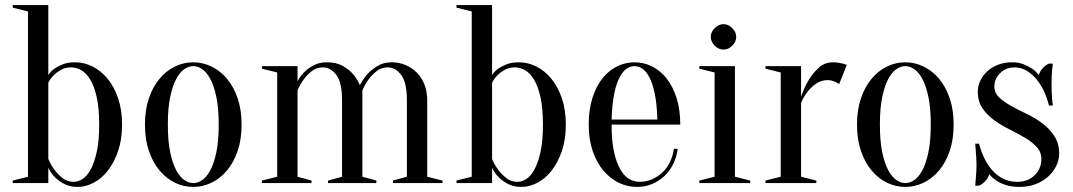

<svg xmlns="http://www.w3.org/2000/svg" viewBox="-20 -720 4220 755"><path d="M260 -455Q237 -455 220 -445.5Q203 -436 192 -425Q179 -412 170 -395V-95Q181 -69 196 -50Q209 -33 227 -19Q245 -5 270 -5Q287 -5 304.5 -16Q322 -27 336.5 -53.5Q351 -80 360.5 -123Q370 -166 370 -230Q370 -294 360.5 -337Q351 -380 335.5 -406Q320 -432 300.5 -443.5Q281 -455 260 -455ZM275 -475Q311 -475 344 -458.5Q377 -442 403 -410.5Q429 -379 444.5 -333.5Q460 -288 460 -230Q460 -172 444.5 -126.5Q429 -81 404.5 -49.5Q380 -18 348.5 -1.5Q317 15 285 15Q255 15 233 3.5Q211 -8 197 -22Q180 -39 170 -60V0H30V-10L90 -25V-675L30 -690V-700H170V-425Q179 -439 194 -450Q207 -459 226.5 -467Q246 -475 275 -475Z M740 -460Q723 -460 705.5 -448.5Q688 -437 673.5 -410.5Q659 -384 649.5 -340Q640 -296 640 -230Q640 -164 649.5 -120Q659 -76 673.5 -49.5Q688 -23 705.5 -11.5Q723 0 740 0Q757 0 774.5 -11.5Q792 -23 806.5 -49.5Q821 -76 830.5 -120Q840 -164 840 -230Q840 -296 830.5 -340Q821 -384 806.5 -410.5Q792 -437 774.5 -448.5Q757 -460 740 -460ZM740 -475Q777 -475 811.5 -458.5Q846 -442 872.5 -410.5Q899 -379 914.5 -333.5Q930 -288 930 -230Q930 -172 914.5 -126.5Q899 -81 872.5 -49.5Q846 -18 811.5 -1.5Q777 15 740 15Q702 15 668 -1.5Q634 -18 607.5 -49.5Q581 -81 565.5 -126.5Q550 -172 550 -230Q550 -288 565.5 -333.5Q581 -379 607.5 -410.5Q634 -442 668 -458.5Q702 -475 740 -475Z M1070 -25V-435L1010 -450V-460H1150V-400Q1160 -420 1177 -437Q1191 -451 1213 -463Q1235 -475 1265 -475Q1303 -475 1327.5 -461Q1352 -447 1367 -430Q1385 -410 1395 -385Q1408 -410 1426 -430Q1442 -447 1465 -461Q1488 -475 1520 -475Q1550 -475 1575.5 -464Q1601 -453 1620 -433.5Q1639 -414 1649.5 -386.5Q1660 -359 1660 -325V-25L1720 -10V0H1525V-10L1580 -25V-325Q1580 -396 1557.5 -425.5Q1535 -455 1505 -455Q1480 -455 1462 -441Q1444 -427 1431 -410Q1416 -390 1405 -365V-25L1460 -10V0H1270V-10L1325 -25V-325Q1325 -396 1302.5 -425.5Q1280 -455 1250 -455Q1225 -455 1207 -441Q1189 -427 1176 -410Q1161 -390 1150 -365V-25L1205 -10V0H1010V-10Z M2005 -455Q1982 -455 1965 -445.5Q1948 -436 1937 -425Q1924 -412 1915 -395V-95Q1926 -69 1941 -50Q1954 -33 1972 -19Q1990 -5 2015 -5Q2032 -5 2049.5 -16Q2067 -27 2081.5 -53.5Q2096 -80 2105.5 -123Q2115 -166 2115 -230Q2115 -294 2105.5 -337Q2096 -380 2080.5 -406Q2065 -432 2045.5 -443.5Q2026 -455 2005 -455ZM2020 -475Q2056 -475 2089 -458.5Q2122 -442 2148 -410.5Q2174 -379 2189.5 -333.5Q2205 -288 2205 -230Q2205 -172 2189.5 -126.5Q2174 -81 2149.5 -49.5Q2125 -18 2093.5 -1.5Q2062 15 2030 15Q2000 15 1978 3.5Q1956 -8 1942 -22Q1925 -39 1915 -60V0H1775V-10L1835 -25V-675L1775 -690V-700H1915V-425Q1924 -439 1939 -450Q1952 -459 1971.5 -467Q1991 -475 2020 -475Z M2385 -230Q2385 -166 2394.5 -123Q2404 -80 2419.5 -53.5Q2435 -27 2454.5 -16Q2474 -5 2495 -5Q2521 -5 2544 -15Q2567 -25 2585 -42Q2603 -59 2614.5 -83Q2626 -107 2630 -135H2645Q2641 -103 2627.5 -75.5Q2614 -48 2593 -28Q2572 -8 2544.5 3.5Q2517 15 2485 15Q2447 15 2413 -1.5Q2379 -18 2352.5 -49.5Q2326 -81 2310.5 -126.5Q2295 -172 2295 -230Q2295 -290 2310 -336Q2325 -382 2349.5 -412.5Q2374 -443 2406.5 -459Q2439 -475 2475 -475Q2511 -475 2543.5 -459Q2576 -443 2600.5 -412.5Q2625 -382 2640 -336Q2655 -290 2655 -230ZM2475 -460Q2460 -460 2445 -450.5Q2430 -441 2417 -417Q2404 -393 2395.5 -352.5Q2387 -312 2385 -250H2565Q2563 -312 2554.5 -352.5Q2546 -393 2533 -417Q2520 -441 2505 -450.5Q2490 -460 2475 -460Z M2790 -25V-435L2730 -450V-460H2870V-25L2930 -10V0H2730V-10ZM2875 -575Q2875 -556 2859.5 -540.5Q2844 -525 2825 -525Q2806 -525 2790.5 -540.5Q2775 -556 2775 -575Q2775 -594 2790.5 -609.5Q2806 -625 2825 -625Q2844 -625 2859.5 -609.5Q2875 -594 2875 -575Z M3130 -25 3190 -10V0H2990V-10L3050 -25V-435L2990 -450V-460H3130V-340Q3143 -377 3161 -407Q3177 -433 3200 -454Q3223 -475 3255 -475Q3266 -475 3276 -473.5Q3286 -472 3294 -470Q3303 -467 3310 -465L3280 -390Q3274 -393 3267 -397Q3261 -400 3252.5 -402.5Q3244 -405 3235 -405Q3209 -405 3189 -391Q3169 -377 3156 -360Q3140 -340 3130 -315Z M3540 -460Q3523 -460 3505.5 -448.5Q3488 -437 3473.5 -410.5Q3459 -384 3449.5 -340Q3440 -296 3440 -230Q3440 -164 3449.5 -120Q3459 -76 3473.5 -49.5Q3488 -23 3505.5 -11.5Q3523 0 3540 0Q3557 0 3574.5 -11.5Q3592 -23 3606.5 -49.5Q3621 -76 3630.5 -120Q3640 -164 3640 -230Q3640 -296 3630.5 -340Q3621 -384 3606.5 -410.5Q3592 -437 3574.5 -448.5Q3557 -460 3540 -460ZM3540 -475Q3577 -475 3611.5 -458.5Q3646 -442 3672.5 -410.5Q3699 -379 3714.5 -333.5Q3730 -288 3730 -230Q3730 -172 3714.5 -126.5Q3699 -81 3672.5 -49.5Q3646 -18 3611.5 -1.5Q3577 15 3540 15Q3502 15 3468 -1.5Q3434 -18 3407.5 -49.5Q3381 -81 3365.5 -126.5Q3350 -172 3350 -230Q3350 -288 3365.5 -333.5Q3381 -379 3407.5 -410.5Q3434 -442 3468 -458.5Q3502 -475 3540 -475Z M3990 15Q3958 15 3935 7.5Q3912 0 3898 -10Q3881 -21 3870 -35Q3866 -20 3853.5 -7Q3841 6 3830 10H3815Q3816 -3 3817 -17Q3818 -29 3819 -42.5Q3820 -56 3820 -70Q3820 -85 3819 -100Q3818 -115 3817 -127Q3816 -141 3815 -155H3830Q3849 -83 3888 -44Q3927 -5 3980 -5Q4022 -5 4048.5 -31Q4075 -57 4075 -95Q4075 -122 4056.5 -142Q4038 -162 4010 -178.5Q3982 -195 3950 -211Q3918 -227 3890 -247Q3862 -267 3843.5 -294Q3825 -321 3825 -360Q3825 -382 3835 -403Q3845 -424 3862.5 -440Q3880 -456 3905 -465.5Q3930 -475 3960 -475Q3986 -475 4005.5 -467Q4025 -459 4039 -450Q4054 -439 4065 -425Q4069 -440 4081.5 -453Q4094 -466 4105 -470H4120Q4118 -457 4117 -443Q4116 -431 4115.5 -417Q4115 -403 4115 -390Q4115 -375 4115.5 -359.5Q4116 -344 4117 -332Q4118 -318 4120 -305H4105Q4086 -377 4049 -416Q4012 -455 3970 -455Q3936 -455 3913 -432.5Q3890 -410 3890 -380Q3890 -355 3909 -337Q3928 -319 3956 -303.5Q3984 -288 4017.5 -272Q4051 -256 4079 -235Q4107 -214 4126 -185Q4145 -156 4145 -115Q4145 -91 4133.5 -67.5Q4122 -44 4101.5 -25.5Q4081 -7 4052.5 4Q4024 15 3990 15Z"/></svg>

Font: Oranienbaum
Style: Regular
Weight: 400
Designer: Oleg Pospelov and Jovanny Lemonad
Foundry: Oleg Pospelov and jovanny Lemonad
Version: Version 1.001; ttfautohint (v0.91) -l 8 -r 50 -G 200 -x 0 -w